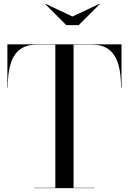

<svg xmlns="http://www.w3.org/2000/svg" viewBox="-20 -981 672 1001"><path d="M357.5 -895 217.5 -961 215.5 -960 325.5 -850H390.5L500.5 -960L498.5 -961ZM158.5 -2V0H473.5V-2H363.5V-748H463C580 -748 611 -652 611 -525H613.5V-750H18.5V-525H20.5C20.5 -652 51 -748 168 -748H268.5V-2Z"/></svg>

Font: Bodoni* 96pt
Style: Regular
Weight: 400
Version: Version 2.3